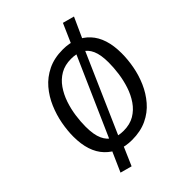

<svg xmlns="http://www.w3.org/2000/svg" viewBox="-262 -951 1211 1211"><g transform="rotate(-45 343.0 -346.0)"><path d="M464.7 -689.2 521.7 -819.1 599.3 -798 535.4 -657.1 500.8 -605.3 263.3 -63.5 243.2 0.1 188.2 127.1 110.6 105.9 171.5 -32 207.2 -86.9 444.6 -625.7ZM402 -701.1Q515.2 -701.1 581.7 -629.6Q648.3 -558.1 648.3 -421.1Q648.3 -366.1 637.3 -306.5Q626.3 -247 601.8 -190.5Q577.2 -134 537.7 -88Q498.2 -41.9 441.1 -14.9Q384 12.1 307.9 12.1Q195.7 12.1 128.2 -59Q60.7 -130 60.7 -265Q60.7 -318.1 71.7 -377.6Q82.7 -437.1 107.2 -494.6Q131.7 -552.1 171.2 -598.6Q210.8 -645.1 268.3 -673.1Q325.9 -701.1 402 -701.1ZM397.9 -622.5Q342 -622.5 301.7 -599Q261.3 -575.5 233.9 -536Q206.5 -496.5 190 -448.1Q173.6 -399.6 166.6 -349.2Q159.7 -298.8 159.7 -254.9Q159.7 -183 178.6 -141.7Q197.5 -100.4 231.4 -83.5Q265.2 -66.6 311.1 -66.6Q367.9 -66.6 408.3 -90.6Q448.6 -114.6 476 -154.5Q503.4 -194.5 519.4 -243Q535.3 -291.4 542.3 -342.3Q549.2 -393.3 549.2 -438.1Q549.2 -507 531.3 -547.4Q513.4 -587.7 479.5 -605.1Q445.7 -622.5 397.9 -622.5Z"/></g></svg>

Font: Fira Sans Variable
Style: Italic
Weight: 397
Italic angle: -8°
Designer: Carrois Corporate & Edenspiekermann AG
Foundry: Carrois Corporate GbR & Edenspiekermann AG
Version: Version 4.202